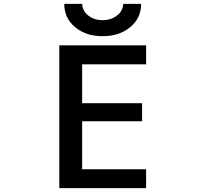

<svg xmlns="http://www.w3.org/2000/svg" viewBox="-20 -964 1040 985"><path d="M401.4 -633.8V-434.6H709V-341.8H401.4V-95.7H729.5V1H284.2V-731.4H729.5V-633.8ZM309.6 -944.3H401.4Q403.3 -907.2 433.6 -883.8Q463.9 -860.4 506.3 -860.4Q548.8 -860.4 579.6 -883.8Q610.4 -907.2 612.3 -944.3H704.1Q704.1 -871.1 647.9 -824.7Q591.8 -778.3 506.3 -778.3Q420.9 -778.3 365.2 -824.7Q309.6 -871.1 309.6 -944.3Z"/></svg>

Font: GenEi Gothic M SemiBold
Style: Regular
Weight: 500
Designer: o_tamon (Modified); [Source Han Sans]
Ryoko NISHIZUKA  (kana & ideographs); Paul D. Hunt (Latin, Greek & Cyrillic); Wenl
Version: Version 1.1a;Original Version 1.004